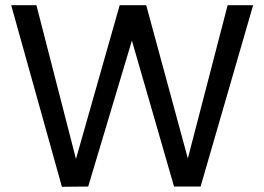

<svg xmlns="http://www.w3.org/2000/svg" viewBox="-20 -717 1016 738"><path d="M953 -697 751 0H649L487 -561L319 0L218 1L23 -697H120L272 -106L440 -697H542L702 -108L855 -697Z"/></svg>

Font: MSTAGE
Style: Regular
Weight: 400
Designer: Ninad Kale (Devanagari), Jonny Pinhorn (Latin)
Foundry: Indian Type Foundry
Version: 4.004